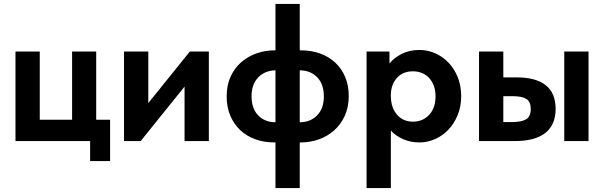

<svg xmlns="http://www.w3.org/2000/svg" viewBox="-20 -720 3083 980"><path d="M440 0H59V-457H183V-109H348V-457H471V-109H542V102H440Z M613 -457H737V-194L949 -457H1046V0H922V-278L698 0H613Z M1381 7Q1328 7 1283.5 -9Q1239 -25 1206.5 -55.5Q1174 -86 1155.5 -129.5Q1137 -173 1137 -228Q1137 -286 1157.5 -330Q1178 -374 1212.5 -403.5Q1247 -433 1290.5 -448Q1334 -463 1381 -463H1386V-700H1510V-463H1517Q1569 -463 1613.5 -447Q1658 -431 1690.5 -401Q1723 -371 1741.5 -328Q1760 -285 1760 -230Q1760 -172 1739.5 -128Q1719 -84 1685 -54Q1651 -24 1607 -8.5Q1563 7 1517 7H1510V240H1386V7ZM1633 -228Q1633 -291 1598.5 -326Q1564 -361 1510 -361V-96Q1564 -96 1598.5 -131Q1633 -166 1633 -228ZM1264 -229Q1264 -166 1298 -131Q1332 -96 1386 -96V-361Q1332 -360 1298 -325Q1264 -290 1264 -229Z M1851 240V-457H1968V-396Q1991 -425 2030.5 -445Q2070 -465 2121 -465Q2163 -465 2201.5 -448Q2240 -431 2269.5 -400Q2299 -369 2316.5 -325.5Q2334 -282 2334 -229Q2334 -176 2316 -132.5Q2298 -89 2268.5 -58Q2239 -27 2200.5 -10Q2162 7 2121 7Q2076 7 2038 -9.5Q2000 -26 1975 -54V240ZM2088 -356Q2037 -356 2007 -323.5Q1977 -291 1975 -240V-227Q1976 -170 2006.5 -134.5Q2037 -99 2088 -99Q2138 -99 2170.5 -134Q2203 -169 2203 -229Q2203 -260 2193.5 -284Q2184 -308 2168.5 -324Q2153 -340 2132 -348Q2111 -356 2088 -356Z M2618 -325Q2715 -325 2765.5 -285Q2816 -245 2816 -164Q2816 -83 2763.5 -41.5Q2711 0 2608 0H2425V-457H2549V-325ZM2860 -457H2984V0H2860ZM2595 -97Q2640 -97 2664.5 -110.5Q2689 -124 2689 -164Q2689 -201 2666.5 -215Q2644 -229 2599 -229H2549V-97Z"/></svg>

Font: Tilda Sans Bold
Style: Regular
Weight: 700
Designer: ParaType Ltd
Foundry: ParaType Ltd
Version: Version 1.009